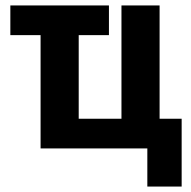

<svg xmlns="http://www.w3.org/2000/svg" viewBox="-20 -545 700 705"><path d="M521 140V0H129V-416H18V-525H380V-416H269V-109H426V-525H566V-109H647V140Z"/></svg>

Font: IBM Plex Sans Condensed
Style: Bold
Weight: 700
Width: 3
Designer: Mike Abbink, Paul van der Laan, Pieter van Rosmalen
Foundry: Bold Monday
Version: Version 3.201